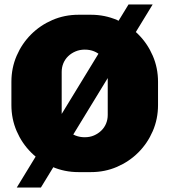

<svg xmlns="http://www.w3.org/2000/svg" viewBox="-20 -760 758 859"><path d="M331 10Q269 10 214.5 -13.5Q160 -37 119 -78Q78 -119 54.5 -173.5Q31 -228 31 -290V-394Q31 -456 54.5 -510.5Q78 -565 119 -606Q160 -647 214.5 -670.5Q269 -694 331 -694H387Q449 -694 503.5 -670.5Q558 -647 599 -606Q640 -565 663.5 -510.5Q687 -456 687 -394V-290Q687 -228 663.5 -173.5Q640 -119 599 -78Q558 -37 503.5 -13.5Q449 10 387 10ZM359 -146Q382 -146 400.5 -154Q419 -162 433 -175.5Q447 -189 454.5 -207Q462 -225 462 -246V-438Q462 -459 454.5 -477Q447 -495 433 -509Q419 -523 400.5 -530.5Q382 -538 359 -538Q337 -538 318 -530Q299 -522 285 -508.5Q271 -495 263.5 -477Q256 -459 256 -438V-246Q256 -225 263.5 -207Q271 -189 285 -175Q299 -161 318 -153.5Q337 -146 359 -146ZM55 79 555 -740H663L163 79Z"/></svg>

Font: Chivo Medium Black
Style: Regular
Weight: 900
Version: Version 2.002